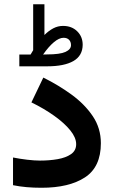

<svg xmlns="http://www.w3.org/2000/svg" viewBox="-20 -888 539 907"><path d="M124.5 -630.4Q131.8 -641.6 136.7 -650.9V-867.7H189.9V-722.7Q210 -742.7 231.7 -754.2Q253.4 -765.6 277.8 -765.6Q318.8 -765.6 344.7 -740.2Q370.6 -714.8 370.6 -676.3Q370.1 -624.5 326.7 -599.6Q283.2 -574.7 202.6 -574.7H71.3V-630.4ZM202.1 -630.9Q263.2 -630.9 289.3 -642.8Q315.4 -654.8 315.4 -674.8Q315.4 -690.4 306.2 -700Q296.9 -709.5 280.3 -709.5Q259.3 -709.5 234.4 -688.5Q209.5 -667.5 183.6 -630.4ZM168.9 -129.4Q213.9 -129.4 252.7 -136.2Q291.5 -143.1 315.7 -159.9Q339.8 -176.8 339.8 -207Q339.8 -237.8 312 -272.2Q284.2 -306.6 236.3 -340.8Q188.5 -375 128.4 -404.3L184.6 -521.5Q256.8 -485.8 318.6 -440.7Q380.4 -395.5 418.5 -338.9Q456.5 -282.2 456.5 -211.4Q456.5 -99.1 381.3 -50Q306.2 -1 176.3 -1Q138.7 -1 105.7 -3.9Q72.8 -6.8 41.5 -13.2V-144Q73.2 -137.7 108.2 -133.5Q143.1 -129.4 168.9 -129.4Z"/></svg>

Font: Vazirmatn RD UI
Style: Bold
Weight: 700
Designer: Saber Rastikerdar
Foundry: Saber Rastikerdar
Version: Version 33.003